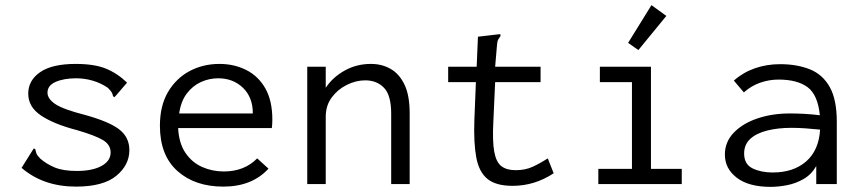

<svg xmlns="http://www.w3.org/2000/svg" viewBox="-20 -717 3340 748"><path d="M276 10Q149 10 64 -63L106 -130L112 -139L118 -135Q119 -127 122 -119Q125 -111 137 -99Q161 -78 193.5 -64.5Q226 -51 279 -51Q340 -51 375.5 -70.5Q411 -90 411 -123Q411 -153 381.5 -171Q352 -189 280 -210Q191 -233 140.5 -266.5Q90 -300 90 -352Q90 -404 136.5 -436Q183 -468 275 -468Q348 -468 393 -449.5Q438 -431 475 -395L432 -345L425 -338L420 -343Q419 -351 415 -357.5Q411 -364 400 -375Q374 -393 342 -402.5Q310 -412 277 -412Q229 -412 197 -398Q165 -384 165 -356Q165 -332 195.5 -311.5Q226 -291 312 -269Q406 -243 445 -212.5Q484 -182 484 -132Q484 -74 433 -32Q382 10 276 10Z M850 10Q739 10 671 -51Q603 -112 603 -227Q603 -305 634.5 -358.5Q666 -412 718.5 -440Q771 -468 835 -468Q892 -468 939 -444.5Q986 -421 1013.5 -373Q1041 -325 1041 -251Q1041 -242 1040.5 -234Q1040 -226 1039 -218H674Q677 -159 702.5 -121.5Q728 -84 767.5 -66.5Q807 -49 852 -49Q932 -49 982 -100L1026 -60Q962 10 850 10ZM678 -275H965Q965 -338 926.5 -375Q888 -412 830 -412Q795 -412 763 -397.5Q731 -383 708 -353Q685 -323 678 -275Z M1177 0V-457H1249V-375Q1276 -416 1322.5 -442Q1369 -468 1425 -468Q1468 -468 1502 -448.5Q1536 -429 1556 -387Q1576 -345 1576 -276V0H1504V-274Q1504 -346 1476 -375Q1448 -404 1403 -404Q1367 -404 1331.5 -386.5Q1296 -369 1272.5 -337.5Q1249 -306 1249 -262V0Z M1977 7Q1912 7 1879 -20Q1846 -47 1835.5 -103.5Q1825 -160 1828 -248L1834 -397H1726V-457H1837L1842 -574L1919 -583L1929 -584L1930 -577Q1925 -570 1921 -563Q1917 -556 1916 -539L1909 -457H2086V-397H1909L1902 -243Q1898 -167 1905.5 -126Q1913 -85 1933.5 -69.5Q1954 -54 1989 -54Q2026 -54 2054.5 -67Q2083 -80 2114 -100L2137 -42Q2063 7 1977 7Z M2311 0V-59H2442V-397H2317V-457H2516V-59H2636V0ZM2467 -522 2427 -550 2518 -697 2576 -655Z M2982 11Q2897 11 2850.5 -24.5Q2804 -60 2804 -115Q2804 -164 2838.5 -200Q2873 -236 2930.5 -255.5Q2988 -275 3057 -275Q3083 -275 3112.5 -273.5Q3142 -272 3174 -268Q3166 -348 3126 -377.5Q3086 -407 3013 -407Q2977 -407 2942 -395Q2907 -383 2878 -357L2839 -403Q2875 -435 2921 -451Q2967 -467 3019 -467Q3085 -467 3135 -447Q3185 -427 3212.5 -378Q3240 -329 3240 -243V0H3160V-70Q3141 -37 3110.5 -19.5Q3080 -2 3046 4.5Q3012 11 2982 11ZM2879 -119Q2879 -77 2912 -61Q2945 -45 2990 -45Q3071 -45 3120.5 -88Q3170 -131 3175 -212Q3147 -215 3118 -217Q3089 -219 3064 -219Q3011 -219 2969 -208.5Q2927 -198 2903 -176Q2879 -154 2879 -119Z"/></svg>

Font: Inconsolata SemiExpanded
Style: Regular
Weight: 400
Width: 6
Monospace: yes
Designer: Raph Levien, Cyreal, Brenton Simpson
Foundry: Raph Levien, Cyreal, Google
Version: Version 3.000; ttfautohint (v1.8.2.53-6de2)